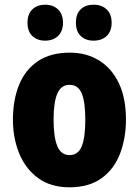

<svg xmlns="http://www.w3.org/2000/svg" viewBox="-20 -787 592 817"><path d="M516 -278Q516 -201 491.5 -135Q467 -69 413.5 -29.5Q360 10 275 10Q196 10 142.5 -29Q89 -68 62 -133.5Q35 -199 35 -278Q35 -361 61 -425.5Q87 -490 141 -526.5Q195 -563 277 -563Q348 -563 402 -529.5Q456 -496 486 -432.5Q516 -369 516 -278ZM208 -277Q208 -203 224 -165Q240 -127 276 -127Q313 -127 328 -165Q343 -203 343 -278Q343 -352 328 -389Q313 -426 276 -426Q240 -426 224 -389Q208 -352 208 -277ZM97 -690Q97 -728 118 -747.5Q139 -767 172 -767Q206 -767 227 -747Q248 -727 248 -690Q248 -654 227 -634Q206 -614 172 -614Q139 -614 118 -633.5Q97 -653 97 -690ZM303 -690Q303 -728 323.5 -747.5Q344 -767 378 -767Q413 -767 434 -747Q455 -727 455 -690Q455 -654 434 -634Q413 -614 378 -614Q344 -614 323.5 -634Q303 -654 303 -690Z"/></svg>

Font: Noto Sans Lao UI Cond Blk
Style: Regular
Weight: 900
Width: 3
Designer: Monotype Design Team
Foundry: Monotype Imaging Inc.
Version: Version 2.000; ttfautohint (v1.8.4.7-5d5b)